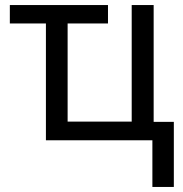

<svg xmlns="http://www.w3.org/2000/svg" viewBox="-20 -556 726 761"><path d="M584 185H669V-73H589V-536H502V-74H248V-463H408V-536H19V-463H162V0H584Z"/></svg>

Font: Noto Sans Thai
Style: Regular
Weight: 400
Designer: Monotype Design Team
Foundry: Monotype Imaging Inc.
Version: Version 1.901